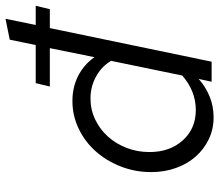

<svg xmlns="http://www.w3.org/2000/svg" viewBox="-68 -702 777 680"><g transform="rotate(-90 320.0 -361.5)"><path d="M371 0 381 -46Q353 -21 318.5 -7Q284 7 245 7Q203 7 167.5 -10Q132 -27 106 -56.5Q80 -86 65.5 -126.5Q51 -167 51 -214Q51 -271 71 -322Q91 -373 125 -411Q159 -449 205 -471Q251 -493 303 -493Q352 -493 392 -472.5Q432 -452 458 -415L490 -573H354L366 -623H501L520 -715L594 -730L572 -623H640L628 -573H561L442 0ZM122 -220Q122 -148 163.5 -102Q205 -56 271 -56Q305 -56 336 -68.5Q367 -81 393 -104L445 -356Q426 -389 390 -409Q354 -429 312 -429Q272 -429 237.5 -412.5Q203 -396 177.5 -368Q152 -340 137 -302Q122 -264 122 -220Z"/></g></svg>

Font: Red Hat Text
Style: Italic
Weight: 400
Italic angle: -12°
Designer: Pentagram / MCKL
Foundry: Pentagram / MCKL
Version: Version 1.005; Red Hat Text Italic